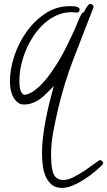

<svg xmlns="http://www.w3.org/2000/svg" viewBox="-20 -504 541 971"><path d="M501 321.3Q501 326.2 497.1 330.1Q480.5 346.7 455.6 367.2Q430.7 387.7 402.8 405.3Q375 422.9 346.7 434.6Q318.4 446.3 293.9 446.3Q258.8 446.3 238.8 427.7Q218.8 409.2 208.5 382.3Q198.2 355.5 195.3 324.2Q192.4 293 192.4 266.6Q192.4 230.5 197.8 186.5Q203.1 142.6 211.9 97.7Q220.7 52.7 231.4 9.8Q242.2 -33.2 252 -69.3Q247.1 -64.5 243.2 -60.1Q239.3 -55.7 234.4 -50.8Q219.7 -36.1 205.6 -22.5Q191.4 -8.8 175.3 1.5Q159.2 11.7 141.1 18.1Q123 24.4 100.6 24.4Q85 24.4 73.2 16.6Q61.5 8.8 53.2 -2.9Q44.9 -14.6 40 -28.8Q35.2 -43 33.2 -55.7Q30.3 -73.2 30.3 -92.8Q30.3 -153.3 52.2 -220.2Q74.2 -287.1 114.3 -343.3Q154.3 -399.4 209.5 -436Q264.6 -472.7 332 -472.7Q336.9 -472.7 345.7 -472.7Q354.5 -472.7 362.8 -471.2Q371.1 -469.7 377 -465.8Q382.8 -461.9 382.8 -455.1Q382.8 -450.2 378.9 -445.3Q375 -440.4 369.1 -440.4Q362.3 -440.4 356 -441.4Q349.6 -442.4 342.8 -442.4Q302.7 -442.4 267.6 -426.8Q232.4 -411.1 203.1 -384.8Q173.8 -358.4 150.4 -323.2Q127 -288.1 110.8 -249.5Q94.7 -210.9 86.4 -171.4Q78.1 -131.8 78.1 -96.7Q78.1 -88.9 78.6 -77.6Q79.1 -66.4 81.5 -55.2Q84 -43.9 89.4 -35.2Q94.7 -26.4 104.5 -24.4Q130.9 -28.3 155.8 -47.4Q180.7 -66.4 202.6 -91.3Q224.6 -116.2 242.7 -143.1Q260.7 -169.9 274.4 -191.4Q298.8 -231.4 318.4 -272Q337.9 -312.5 357.4 -354.5Q366.2 -374 374 -394.5Q381.8 -415 392.6 -434.6Q397.5 -441.4 403.3 -441.4Q405.3 -445.3 409.2 -452.6Q413.1 -460 417.5 -466.8Q421.9 -473.6 426.8 -479Q431.6 -484.4 436.5 -484.4Q442.4 -484.4 447.8 -480Q453.1 -475.6 453.1 -469.7Q453.1 -465.8 452.1 -464.8Q402.3 -336.9 353.5 -210.9Q304.7 -85 273.4 48.8Q259.8 106.4 249 164.6Q238.3 222.7 238.3 281.2Q238.3 300.8 239.7 321.3Q241.2 341.8 246.1 361.3Q256.8 406.2 300.8 406.2Q324.2 406.2 354.5 390.6Q384.8 375 412.6 356Q440.4 336.9 460.9 321.3Q481.4 305.7 485.4 305.7Q492.2 305.7 496.6 310.5Q501 315.4 501 321.3Z"/></svg>

Font: Calligraffitti
Style: Regular
Weight: 400
Designer: Dathan Boardman
Foundry: Open Window
Version: Version 1.002